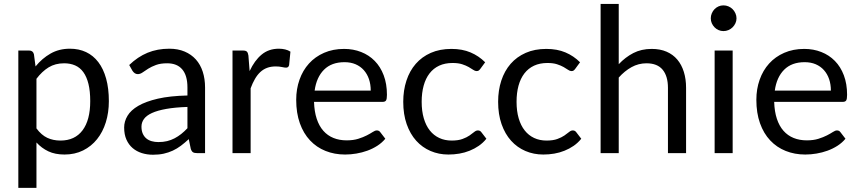

<svg xmlns="http://www.w3.org/2000/svg" viewBox="-20 -756 4241 948"><path d="M160 -122Q184.5 -89 213.5 -75.5Q242.5 -62 278.5 -62Q349.5 -62 387.5 -112.5Q425.5 -163 425.5 -256.5Q425.5 -306 416.8 -341.5Q408 -377 391.5 -399.8Q375 -422.5 351 -433Q327 -443.5 296.5 -443.5Q253 -443.5 220.2 -423.5Q187.5 -403.5 160 -367ZM155.5 -428Q187.5 -467.5 229.5 -491.5Q271.5 -515.5 325.5 -515.5Q369.5 -515.5 405 -498.8Q440.5 -482 465.5 -449.2Q490.5 -416.5 504 -368Q517.5 -319.5 517.5 -256.5Q517.5 -200.5 502.5 -152.2Q487.5 -104 459.2 -68.8Q431 -33.5 390.2 -13.2Q349.5 7 298.5 7Q252 7 218.8 -8.8Q185.5 -24.5 160 -52.5V171.5H70.5V-506.5H124Q143 -506.5 147.5 -488Z M905.5 -228Q844 -226 800.8 -218.2Q757.5 -210.5 730.2 -198Q703 -185.5 690.8 -168.5Q678.5 -151.5 678.5 -130.5Q678.5 -110.5 685 -96Q691.5 -81.5 702.8 -72.2Q714 -63 729.2 -58.8Q744.5 -54.5 762 -54.5Q785.5 -54.5 805 -59.2Q824.5 -64 841.8 -73Q859 -82 874.8 -94.5Q890.5 -107 905.5 -123ZM618 -435Q660 -475.5 708.5 -495.5Q757 -515.5 816 -515.5Q858.5 -515.5 891.5 -501.5Q924.5 -487.5 947 -462.5Q969.5 -437.5 981 -402Q992.5 -366.5 992.5 -324V0H953Q940 0 933 -4.2Q926 -8.5 922 -21L912 -69Q892 -50.5 873 -36.2Q854 -22 833 -12.2Q812 -2.5 788.2 2.8Q764.5 8 735.5 8Q706 8 680 -0.2Q654 -8.5 634.8 -25Q615.5 -41.5 604.2 -66.8Q593 -92 593 -126.5Q593 -156.5 609.5 -184.2Q626 -212 663 -233.5Q700 -255 759.5 -268.8Q819 -282.5 905.5 -284.5V-324Q905.5 -383 880 -413.2Q854.5 -443.5 805.5 -443.5Q772.5 -443.5 750.2 -435.2Q728 -427 711.8 -416.8Q695.5 -406.5 683.8 -398.2Q672 -390 660.5 -390Q651.5 -390 645 -394.8Q638.5 -399.5 634 -406.5Z M1212.5 -405Q1236.5 -457 1271.5 -486.2Q1306.5 -515.5 1357 -515.5Q1373 -515.5 1387.8 -512Q1402.5 -508.5 1414 -501L1407.5 -434.5Q1404.5 -422 1392.5 -422Q1385.5 -422 1372 -425Q1358.5 -428 1341.5 -428Q1317.5 -428 1298.8 -421Q1280 -414 1265.2 -400.2Q1250.5 -386.5 1238.8 -366.2Q1227 -346 1217.5 -320V0H1128V-506.5H1179Q1193.5 -506.5 1199 -501Q1204.5 -495.5 1206.5 -482Z M1810.5 -308.5Q1810.5 -339.5 1801.8 -365.2Q1793 -391 1776.2 -409.8Q1759.5 -428.5 1735.5 -438.8Q1711.5 -449 1681 -449Q1617 -449 1579.8 -411.8Q1542.5 -374.5 1533.5 -308.5ZM1882.5 -71Q1866 -51 1843 -36.2Q1820 -21.5 1793.8 -12Q1767.5 -2.5 1739.5 2.2Q1711.5 7 1684 7Q1631.5 7 1587.2 -10.8Q1543 -28.5 1510.8 -62.8Q1478.5 -97 1460.5 -147.5Q1442.5 -198 1442.5 -263.5Q1442.5 -316.5 1458.8 -362.5Q1475 -408.5 1505.5 -442.2Q1536 -476 1580 -495.2Q1624 -514.5 1679 -514.5Q1724.5 -514.5 1763.2 -499.2Q1802 -484 1830.2 -455.2Q1858.5 -426.5 1874.5 -384.2Q1890.5 -342 1890.5 -288Q1890.5 -267 1886 -260Q1881.5 -253 1869 -253H1530.5Q1532 -205 1543.8 -169.5Q1555.5 -134 1576.5 -110.2Q1597.5 -86.5 1626.5 -74.8Q1655.5 -63 1691.5 -63Q1725 -63 1749.2 -70.8Q1773.5 -78.5 1791 -87.5Q1808.5 -96.5 1820.2 -104.2Q1832 -112 1840.5 -112Q1851.5 -112 1857.5 -103.5Z M2352 -416.5Q2348 -411 2344 -408Q2340 -405 2333 -405Q2325.5 -405 2316.5 -411.2Q2307.5 -417.5 2294.2 -425Q2281 -432.5 2261.8 -438.8Q2242.5 -445 2214.5 -445Q2177 -445 2148.5 -431.8Q2120 -418.5 2100.8 -393.5Q2081.5 -368.5 2071.8 -333Q2062 -297.5 2062 -253.5Q2062 -207.5 2072.5 -171.8Q2083 -136 2102.2 -111.8Q2121.5 -87.5 2148.8 -74.8Q2176 -62 2210 -62Q2242.5 -62 2263.5 -69.8Q2284.5 -77.5 2298.2 -87Q2312 -96.5 2321.2 -104.2Q2330.5 -112 2339.5 -112Q2350.5 -112 2356.5 -103.5L2381.5 -71Q2365 -50.5 2344 -36Q2323 -21.5 2298.8 -11.8Q2274.5 -2 2248 2.5Q2221.5 7 2194 7Q2146.5 7 2105.8 -10.5Q2065 -28 2035 -61.2Q2005 -94.5 1988 -143Q1971 -191.5 1971 -253.5Q1971 -310 1986.8 -358Q2002.5 -406 2032.8 -440.8Q2063 -475.5 2107.2 -495Q2151.5 -514.5 2209 -514.5Q2262.5 -514.5 2303.2 -497.2Q2344 -480 2375.5 -448.5Z M2820.5 -416.5Q2816.5 -411 2812.5 -408Q2808.5 -405 2801.5 -405Q2794 -405 2785 -411.2Q2776 -417.5 2762.8 -425Q2749.5 -432.5 2730.2 -438.8Q2711 -445 2683 -445Q2645.5 -445 2617 -431.8Q2588.5 -418.5 2569.2 -393.5Q2550 -368.5 2540.2 -333Q2530.5 -297.5 2530.5 -253.5Q2530.5 -207.5 2541 -171.8Q2551.5 -136 2570.8 -111.8Q2590 -87.5 2617.2 -74.8Q2644.5 -62 2678.5 -62Q2711 -62 2732 -69.8Q2753 -77.5 2766.8 -87Q2780.5 -96.5 2789.8 -104.2Q2799 -112 2808 -112Q2819 -112 2825 -103.5L2850 -71Q2833.5 -50.5 2812.5 -36Q2791.5 -21.5 2767.2 -11.8Q2743 -2 2716.5 2.5Q2690 7 2662.5 7Q2615 7 2574.2 -10.5Q2533.5 -28 2503.5 -61.2Q2473.5 -94.5 2456.5 -143Q2439.5 -191.5 2439.5 -253.5Q2439.5 -310 2455.2 -358Q2471 -406 2501.2 -440.8Q2531.5 -475.5 2575.8 -495Q2620 -514.5 2677.5 -514.5Q2731 -514.5 2771.8 -497.2Q2812.5 -480 2844 -448.5Z M3035 -439Q3067.5 -473.5 3107 -494Q3146.5 -514.5 3198 -514.5Q3239.5 -514.5 3271.2 -500.8Q3303 -487 3324.2 -461.8Q3345.5 -436.5 3356.5 -401Q3367.5 -365.5 3367.5 -322.5V0H3278V-322.5Q3278 -380 3251.8 -411.8Q3225.5 -443.5 3172 -443.5Q3132.5 -443.5 3098.2 -424.5Q3064 -405.5 3035 -373V0H2945.5V-736.5H3035Z M3597.5 -506.5V0H3508.5V-506.5ZM3616.5 -665.5Q3616.5 -652.5 3611.2 -641.2Q3606 -630 3597.2 -621.2Q3588.5 -612.5 3576.8 -607.5Q3565 -602.5 3552 -602.5Q3539 -602.5 3527.8 -607.5Q3516.5 -612.5 3508 -621.2Q3499.5 -630 3494.5 -641.2Q3489.5 -652.5 3489.5 -665.5Q3489.5 -678.5 3494.5 -690.2Q3499.5 -702 3508 -710.8Q3516.5 -719.5 3527.8 -724.5Q3539 -729.5 3552 -729.5Q3565 -729.5 3576.8 -724.5Q3588.5 -719.5 3597.2 -710.8Q3606 -702 3611.2 -690.2Q3616.5 -678.5 3616.5 -665.5Z M4082.5 -308.5Q4082.5 -339.5 4073.8 -365.2Q4065 -391 4048.2 -409.8Q4031.5 -428.5 4007.5 -438.8Q3983.5 -449 3953 -449Q3889 -449 3851.8 -411.8Q3814.5 -374.5 3805.5 -308.5ZM4154.5 -71Q4138 -51 4115 -36.2Q4092 -21.5 4065.8 -12Q4039.5 -2.5 4011.5 2.2Q3983.5 7 3956 7Q3903.5 7 3859.2 -10.8Q3815 -28.5 3782.8 -62.8Q3750.5 -97 3732.5 -147.5Q3714.5 -198 3714.5 -263.5Q3714.5 -316.5 3730.8 -362.5Q3747 -408.5 3777.5 -442.2Q3808 -476 3852 -495.2Q3896 -514.5 3951 -514.5Q3996.5 -514.5 4035.2 -499.2Q4074 -484 4102.2 -455.2Q4130.5 -426.5 4146.5 -384.2Q4162.5 -342 4162.5 -288Q4162.5 -267 4158 -260Q4153.5 -253 4141 -253H3802.5Q3804 -205 3815.8 -169.5Q3827.5 -134 3848.5 -110.2Q3869.5 -86.5 3898.5 -74.8Q3927.5 -63 3963.5 -63Q3997 -63 4021.2 -70.8Q4045.5 -78.5 4063 -87.5Q4080.5 -96.5 4092.2 -104.2Q4104 -112 4112.5 -112Q4123.5 -112 4129.5 -103.5Z"/></svg>

Font: Lato 2
Style: Regular
Weight: 400
Designer: Lukasz Dziedzic with Adam Twardoch and Botio Nikoltchev
Foundry: tyPoland Lukasz Dziedzic
Version: Version 2.015; 2015-08-06; http://www.latofonts.com/